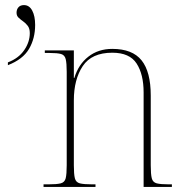

<svg xmlns="http://www.w3.org/2000/svg" viewBox="-20 -734 721 754"><path d="M151 0V-10H169Q203 -10 218.5 -14Q234 -18 238 -34Q242 -50 242 -85V-452Q242 -486 238 -502Q234 -518 219.5 -522Q205 -526 175 -526H156V-536H270V-428H272Q288 -481 327 -511.5Q366 -542 421 -542Q500 -542 536 -497Q572 -452 572 -359V-85Q572 -50 576 -34Q580 -18 595.5 -14Q611 -10 644 -10H655V0H544V-371Q544 -442 516.5 -484.5Q489 -527 421 -527Q340 -527 305 -474.5Q270 -422 270 -340V-85Q270 -50 274 -34Q278 -18 293.5 -14Q309 -10 343 -10H355V0ZM11 -489Q53 -505 75 -537Q97 -569 97 -604Q97 -622 89 -632.5Q81 -643 71 -650Q61 -657 53 -664.5Q45 -672 45 -684Q45 -697 52.5 -705.5Q60 -714 74 -714Q95 -714 106.5 -692.5Q118 -671 118 -636Q118 -583 94 -542Q70 -501 11 -478Z"/></svg>

Font: Noto Serif Display SemiCondensed Thin
Style: Regular
Weight: 100
Width: 4
Designer: Monotype Design Team
Foundry: Monotype Imaging Inc.
Version: Version 2.009